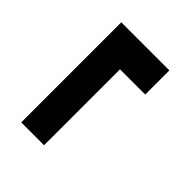

<svg xmlns="http://www.w3.org/2000/svg" viewBox="-21 -557 624 624"><g transform="rotate(-45 290.5 -245.5)"><path d="M518 -356V-251H58V-356ZM518 -346V-135H407V-340Z"/></g></svg>

Font: Exo 2
Style: Bold
Weight: 700
Designer: Natanael Gama
Foundry: Natanael Gama
Version: Version 2.010